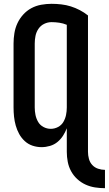

<svg xmlns="http://www.w3.org/2000/svg" viewBox="-20 -763 570 1006"><path d="M530 223Q504 223 478 219Q452 215 428 204Q404 193 384.5 175Q365 157 352.5 134Q340 111 335 85Q330 59 330 33V-91Q322 -70 310 -51.5Q298 -33 281 -19Q264 -5 242 1.5Q220 8 198 8Q174 8 151 0.5Q128 -7 110 -23.5Q92 -40 80.5 -61Q69 -82 62.5 -105Q56 -128 53.5 -152Q51 -176 51 -200V-535Q51 -562 55.5 -589.5Q60 -617 71.5 -641.5Q83 -666 101.5 -686.5Q120 -707 144 -720Q168 -733 195.5 -738Q223 -743 250 -743Q276 -743 301.5 -740Q327 -737 351 -729.5Q375 -722 398 -710Q421 -698 441 -682V33Q441 51 446 69.5Q451 88 463.5 101.5Q476 115 494 121Q512 127 530 127ZM246 -88Q266 -88 284 -97.5Q302 -107 312 -124Q322 -141 326 -160.5Q330 -180 330 -200V-633Q311 -641 290.5 -644Q270 -647 250 -647Q230 -647 211.5 -638Q193 -629 181.5 -612Q170 -595 166 -575Q162 -555 162 -535V-200Q162 -180 166 -160.5Q170 -141 180 -124Q190 -107 208 -97.5Q226 -88 246 -88Z"/></svg>

Font: Moesevka
Style: Bold
Weight: 700
Monospace: yes
Designer: Belleve Invis
Foundry: Belleve Invis
Version: Version 32.5.0; ttfautohint (v1.8.4)